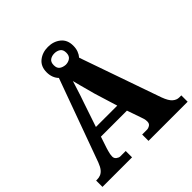

<svg xmlns="http://www.w3.org/2000/svg" viewBox="-225 -1048 1221 1221"><g transform="rotate(-45 386.0 -437.5)"><path d="M6 0V-57H15Q32 -57 46.5 -63Q61 -69 73.5 -84Q86 -99 97 -128L300 -686Q286 -700 278 -720.5Q270 -741 270 -766Q270 -819 305 -847Q340 -875 390 -875Q440 -875 475 -847Q510 -819 510 -766Q510 -741 502.5 -721Q495 -701 482 -686L674 -137Q691 -91 711 -74Q731 -57 753 -57H772V0H420V-57H466Q475 -57 488.5 -65Q502 -73 502 -93Q502 -106 498.5 -118.5Q495 -131 492 -138L459 -233H225L199 -155Q197 -147 193.5 -136Q190 -125 188 -113.5Q186 -102 186 -93Q186 -76 199 -66.5Q212 -57 223 -57H272V0ZM246 -299H438L389 -458Q384 -479 376.5 -505Q369 -531 362 -558.5Q355 -586 349 -609Q343 -590 334.5 -563Q326 -536 317 -508.5Q308 -481 301 -462ZM390 -714Q413 -714 430 -726Q447 -738 447 -766Q447 -794 430 -805.5Q413 -817 390 -817Q367 -817 350.5 -805.5Q334 -794 334 -766Q334 -739 349.5 -727.5Q365 -716 390 -714Z"/></g></svg>

Font: Noto Serif Bengali ExtraBold
Style: Regular
Weight: 800
Designer: Juan Bruce, Universal Thirst, Indian Type Foundry and the Monotype Design Team.
Foundry: Monotype Imaging Inc.
Version: Version 2.003